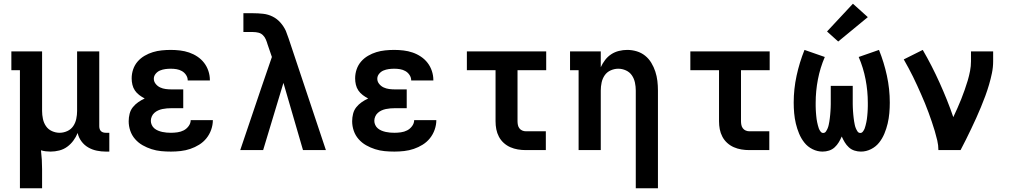

<svg xmlns="http://www.w3.org/2000/svg" viewBox="-20 -806 5440 1031"><path d="M87 205V-429H41V-530H206V-210Q206 -189 210.5 -167.5Q215 -146 227 -128.5Q239 -111 259 -102Q279 -93 300 -93Q321 -93 341 -102Q361 -111 373 -128.5Q385 -146 389.5 -167.5Q394 -189 394 -210V-530H513V-128Q513 -121 515 -114Q517 -107 522 -102Q527 -97 534 -95Q541 -93 548 -93H567V8H548Q524 8 499.5 3Q475 -2 453.5 -14.5Q432 -27 417 -47.5Q402 -68 397 -92Q388 -70 374 -51Q360 -32 341 -18Q322 -4 298.5 2Q275 8 252 8Q239 8 226 6.5Q213 5 200 1Q203 26 204.5 51.5Q206 77 206 102V205Z M898 8Q871 8 845 5.5Q819 3 794 -5Q769 -13 746 -26Q723 -39 705.5 -59Q688 -79 679.5 -104Q671 -129 671 -155Q671 -175 676 -195Q681 -215 693.5 -230.5Q706 -246 722.5 -257.5Q739 -269 757 -277Q742 -285 728 -295.5Q714 -306 704.5 -320Q695 -334 691 -351Q687 -368 687 -385Q687 -410 695 -433.5Q703 -457 719 -475.5Q735 -494 756.5 -506.5Q778 -519 801 -526Q824 -533 848.5 -535.5Q873 -538 897 -538Q922 -538 947 -535Q972 -532 995.5 -524Q1019 -516 1040 -502Q1061 -488 1076 -468.5Q1091 -449 1099 -425Q1107 -401 1107 -376Q1107 -376 1107 -375.5Q1107 -375 1107 -374H988Q988 -375 988 -375Q988 -375 988 -375Q988 -390 979 -403.5Q970 -417 956.5 -424.5Q943 -432 928 -434.5Q913 -437 897 -437Q882 -437 867.5 -435Q853 -433 839.5 -427.5Q826 -422 816 -410Q806 -398 806 -383Q806 -368 816 -355.5Q826 -343 840 -336.5Q854 -330 869.5 -328Q885 -326 900 -326H964V-225H900Q888 -225 876 -224Q864 -223 852 -220.5Q840 -218 829 -213Q818 -208 809 -200Q800 -192 795 -180.5Q790 -169 790 -157Q790 -146 795 -135Q800 -124 809 -116.5Q818 -109 829 -104.5Q840 -100 851.5 -97.5Q863 -95 874.5 -94Q886 -93 898 -93Q915 -93 933 -95.5Q951 -98 966.5 -106Q982 -114 993 -129Q1004 -144 1004 -161H1123Q1123 -135 1114 -109.5Q1105 -84 1088.5 -63.5Q1072 -43 1049.5 -29Q1027 -15 1002 -6.5Q977 2 950.5 5Q924 8 898 8Z M1270 0 1384 -337 1440 -500 1417 -567Q1413 -581 1407.5 -594Q1402 -607 1392 -617Q1382 -627 1368 -630.5Q1354 -634 1339 -634H1287V-735H1339Q1366 -735 1393 -732Q1420 -729 1444 -717Q1468 -705 1486 -684.5Q1504 -664 1515 -640Q1519 -630 1522.5 -619.5Q1526 -609 1530 -599L1730 0H1607L1502 -361L1393 0Z M2098 8Q2071 8 2045 5.5Q2019 3 1994 -5Q1969 -13 1946 -26Q1923 -39 1905.5 -59Q1888 -79 1879.5 -104Q1871 -129 1871 -155Q1871 -175 1876 -195Q1881 -215 1893.5 -230.5Q1906 -246 1922.5 -257.5Q1939 -269 1957 -277Q1942 -285 1928 -295.5Q1914 -306 1904.5 -320Q1895 -334 1891 -351Q1887 -368 1887 -385Q1887 -410 1895 -433.5Q1903 -457 1919 -475.5Q1935 -494 1956.5 -506.5Q1978 -519 2001 -526Q2024 -533 2048.5 -535.5Q2073 -538 2097 -538Q2122 -538 2147 -535Q2172 -532 2195.5 -524Q2219 -516 2240 -502Q2261 -488 2276 -468.5Q2291 -449 2299 -425Q2307 -401 2307 -376Q2307 -376 2307 -375.5Q2307 -375 2307 -374H2188Q2188 -375 2188 -375Q2188 -375 2188 -375Q2188 -390 2179 -403.5Q2170 -417 2156.5 -424.5Q2143 -432 2128 -434.5Q2113 -437 2097 -437Q2082 -437 2067.5 -435Q2053 -433 2039.5 -427.5Q2026 -422 2016 -410Q2006 -398 2006 -383Q2006 -368 2016 -355.5Q2026 -343 2040 -336.5Q2054 -330 2069.5 -328Q2085 -326 2100 -326H2164V-225H2100Q2088 -225 2076 -224Q2064 -223 2052 -220.5Q2040 -218 2029 -213Q2018 -208 2009 -200Q2000 -192 1995 -180.5Q1990 -169 1990 -157Q1990 -146 1995 -135Q2000 -124 2009 -116.5Q2018 -109 2029 -104.5Q2040 -100 2051.5 -97.5Q2063 -95 2074.5 -94Q2086 -93 2098 -93Q2115 -93 2133 -95.5Q2151 -98 2166.5 -106Q2182 -114 2193 -129Q2204 -144 2204 -161H2323Q2323 -135 2314 -109.5Q2305 -84 2288.5 -63.5Q2272 -43 2249.5 -29Q2227 -15 2202 -6.5Q2177 2 2150.5 5Q2124 8 2098 8Z M2804 0Q2782 0 2761 -3.5Q2740 -7 2720.5 -15.5Q2701 -24 2685 -38.5Q2669 -53 2659 -72Q2649 -91 2645 -112Q2641 -133 2641 -155V-429H2487V-530H2913V-429H2759V-155Q2759 -145 2761 -135Q2763 -125 2769 -117Q2775 -109 2784.5 -105Q2794 -101 2804 -101H2911V0Z M3394 205V-320Q3394 -341 3389.5 -362.5Q3385 -384 3373 -401.5Q3361 -419 3341 -428Q3321 -437 3300 -437Q3279 -437 3259 -428Q3239 -419 3227 -401.5Q3215 -384 3210.5 -362.5Q3206 -341 3206 -320V0H3087V-429H3041V-530H3206V-445Q3215 -465 3229 -483.5Q3243 -502 3262 -514.5Q3281 -527 3303.5 -532.5Q3326 -538 3348 -538Q3374 -538 3399 -530.5Q3424 -523 3444 -507Q3464 -491 3477.5 -468.5Q3491 -446 3499 -421.5Q3507 -397 3510 -371.5Q3513 -346 3513 -320V205Z M4004 0Q3982 0 3961 -3.5Q3940 -7 3920.5 -15.5Q3901 -24 3885 -38.5Q3869 -53 3859 -72Q3849 -91 3845 -112Q3841 -133 3841 -155V-429H3687V-530H4113V-429H3959V-155Q3959 -145 3961 -135Q3963 -125 3969 -117Q3975 -109 3984.5 -105Q3994 -101 4004 -101H4111V0Z M4397 8Q4369 8 4343 -5Q4317 -18 4299.5 -40Q4282 -62 4271 -88.5Q4260 -115 4253.5 -142.5Q4247 -170 4244.5 -198.5Q4242 -227 4242 -255Q4242 -328 4257.5 -399.5Q4273 -471 4300 -538L4409 -500Q4384 -442 4372 -379.5Q4360 -317 4360 -254Q4360 -245 4360 -236.5Q4360 -228 4360.5 -219Q4361 -210 4361.5 -201.5Q4362 -193 4363 -184Q4364 -175 4365 -166.5Q4366 -158 4368 -149.5Q4370 -141 4372 -132.5Q4374 -124 4377 -116Q4380 -108 4386 -100Q4392 -92 4400 -92Q4410 -92 4415.5 -100.5Q4421 -109 4424.5 -117.5Q4428 -126 4430 -135.5Q4432 -145 4433.5 -154Q4435 -163 4436 -172Q4437 -181 4438 -190.5Q4439 -200 4439.5 -209.5Q4440 -219 4440.5 -228Q4441 -237 4441 -246.5Q4441 -256 4441 -265V-345H4559V-265Q4559 -256 4559 -246.5Q4559 -237 4559.5 -228Q4560 -219 4560.5 -209.5Q4561 -200 4562 -190.5Q4563 -181 4564 -172Q4565 -163 4566.5 -154Q4568 -145 4570 -135.5Q4572 -126 4575.5 -117.5Q4579 -109 4584.5 -100.5Q4590 -92 4600 -92Q4608 -92 4614 -100Q4620 -108 4623 -116Q4626 -124 4628 -132.5Q4630 -141 4632 -149.5Q4634 -158 4635 -166.5Q4636 -175 4637 -184Q4638 -193 4638.5 -201.5Q4639 -210 4639.5 -219Q4640 -228 4640 -236.5Q4640 -245 4640 -254Q4640 -317 4628 -379.5Q4616 -442 4591 -500L4700 -538Q4727 -471 4742.5 -399.5Q4758 -328 4758 -255Q4758 -227 4755.5 -198.5Q4753 -170 4746.5 -142.5Q4740 -115 4729 -88.5Q4718 -62 4700.5 -40Q4683 -18 4657 -5Q4631 8 4603 8Q4585 8 4568 2.5Q4551 -3 4538 -15Q4525 -27 4516 -42Q4507 -57 4500 -73Q4493 -57 4484 -42Q4475 -27 4462 -15Q4449 -3 4432 2.5Q4415 8 4397 8ZM4481 -583 4421 -637 4560 -786 4640 -714Z M5019 0Q5019 -26 5013 -51.5Q5007 -77 4999.5 -102.5Q4992 -128 4983.5 -152.5Q4975 -177 4966 -202Q4957 -227 4947 -251Q4937 -275 4926.5 -299Q4916 -323 4905 -347Q4894 -371 4882.5 -394.5Q4871 -418 4858.5 -441Q4846 -464 4833 -487L4935 -538Q4960 -495 4982.5 -451Q5005 -407 5025.5 -361.5Q5046 -316 5064.5 -270Q5083 -224 5099 -177Q5110 -201 5121 -225Q5132 -249 5141.5 -273.5Q5151 -298 5160 -323Q5169 -348 5176.5 -373.5Q5184 -399 5189 -425Q5194 -451 5194 -477V-530H5313V-477Q5313 -445 5306.5 -413.5Q5300 -382 5291 -351.5Q5282 -321 5271 -291Q5260 -261 5247.5 -231Q5235 -201 5222 -172Q5209 -143 5195 -114Q5181 -85 5167 -56.5Q5153 -28 5138 0Z"/></svg>

Font: Iosevka Slab Extended
Style: Bold
Weight: 700
Width: 7
Monospace: yes
Designer: Belleve Invis
Foundry: Belleve Invis
Version: Version 11.1.0; ttfautohint (v1.8.3)